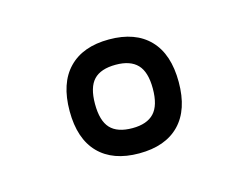

<svg xmlns="http://www.w3.org/2000/svg" viewBox="-46 -737 467 357"><g transform="rotate(-15 187.0 -558.5)"><path d="M184.7 -448.7Q134.3 -448.7 107 -476.7Q79.7 -504.7 79.7 -558Q79.7 -611.7 107 -639.8Q134.3 -668 184.7 -668Q235.3 -668 262.5 -639.8Q289.7 -611.7 289.7 -558Q289.7 -504.7 262.5 -476.7Q235.3 -448.7 184.7 -448.7ZM184.7 -497.3Q212.7 -497.3 226.3 -511.8Q240 -526.3 240 -558.7Q240 -590.7 226.3 -605Q212.7 -619.3 184.7 -619.3Q155.7 -619.3 142.2 -605Q128.7 -590.7 128.7 -558.7Q128.7 -526.3 142.2 -511.8Q155.7 -497.3 184.7 -497.3Z"/></g></svg>

Font: Vivano Light
Style: Regular
Weight: 300
Designer: Joe Prince, Josias Burgherr
Version: Version 2.064;September 19, 2022;FontCreator 14.0.0.2877 64-